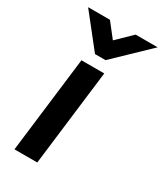

<svg xmlns="http://www.w3.org/2000/svg" viewBox="-183 -795 740 868"><g transform="rotate(30 187.0 -361.5)"><path d="M144 -555 11 -723H125L183 -649L259 -723H374L199 -555ZM105 -500H224L163 0H44Z"/></g></svg>

Font: Haskoy Bold
Style: Italic
Weight: 700
Designer: Ertekin Erdin
Foundry: Ertekin Erdin
Version: Version 2.000; ttfautohint (v1.8.4.7-5d5b)